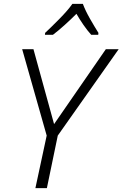

<svg xmlns="http://www.w3.org/2000/svg" viewBox="-20 -967 630 987"><path d="M162 0 220 -270 94 -714H152L258 -329L524 -714H590L277 -270L221 0ZM211 -788H252Q281 -810 313 -839Q345 -868 373 -896Q389 -868 409 -839Q429 -810 449 -788H485L486 -798Q467 -828 443 -870Q419 -912 406 -947H352Q329 -914 285 -869.5Q241 -825 212 -798Z"/></svg>

Font: Noto Sans UI Light
Style: Italic
Weight: 300
Italic angle: -12°
Designer: Monotype Design Team
Foundry: Monotype Imaging Inc.
Version: Version 1.901